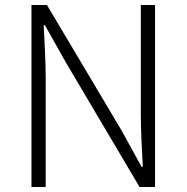

<svg xmlns="http://www.w3.org/2000/svg" viewBox="-20 -749 747 769"><path d="M106 0H163V-437C163 -510 158 -578 155 -648H160L242 -502L539 0H601V-729H544V-297C544 -226 548 -153 552 -81H547L466 -228L168 -729H106Z"/></svg>

Font: Noto Sans CJK KR Light
Style: Regular
Weight: 300
Designer: Ryoko NISHIZUKA (kana & ideographs); Paul D. Hunt (Latin, Greek & Cyrillic); Wenlong ZHANG (bopomofo); Sandoll Communica
Foundry: Adobe Systems Incorporated
Version: Version 1.004;PS 1.004;hotconv 1.0.82;makeotf.lib2.5.63406